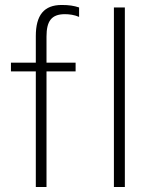

<svg xmlns="http://www.w3.org/2000/svg" viewBox="-20 -752 615 772"><path d="M167 -500V-605C167 -666 186 -695 241 -695C259 -695 280 -692 298 -684V-722C277 -729 257 -732 228 -732C157 -732 124 -691 124 -607V-500H24V-465H124V0H167V-465H284V-500ZM438 0H482V-722H438Z"/></svg>

Font: Perun ExtraLight
Style: Regular
Weight: 200
Foundry: Copyright (c) Stefan Peev, Context Ltd, 2016
Version: Version 1.089